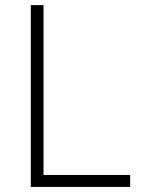

<svg xmlns="http://www.w3.org/2000/svg" viewBox="-20 -734 553 754"><path d="M101.1 0V-713.9H150.9V-46.9H491.2V0Z"/></svg>

Font: Zoram GWebM Light
Style: Regular
Weight: 300
Foundry: Ascender Corporation
Version: Version 1.000